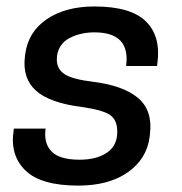

<svg xmlns="http://www.w3.org/2000/svg" viewBox="-20 -562 564 594"><path d="M226.1 -67.9Q278.3 -67.9 310.5 -89.4Q342.8 -110.8 342.8 -154.8Q342.8 -191.9 319.3 -207Q295.9 -222.2 232.9 -231Q133.3 -243.7 91.1 -281.7Q48.8 -319.8 57.1 -387.2L58.1 -395Q67.4 -463.9 125.2 -502.9Q183.1 -542 272 -542Q384.8 -542 431.6 -495.6Q478.5 -449.2 466.8 -365.2L465.8 -357.9H370.1Q384.3 -461.9 272 -461.9Q251 -461.9 231.7 -457.5Q212.4 -453.1 194.8 -444.1Q177.2 -435.1 166.5 -418Q155.8 -400.9 155.8 -377.9Q155.8 -347.7 180.7 -332Q205.6 -316.4 267.1 -309.1Q361.8 -297.4 407.5 -258.5Q453.1 -219.7 443.8 -146L442.9 -138.2Q434.1 -70.3 375.5 -29.1Q316.9 12.2 222.2 12.2Q107.4 12.2 59.1 -34.2Q10.7 -80.6 22 -157.2L22.9 -164.1H121.1Q114.7 -119.1 139.4 -93.5Q164.1 -67.9 226.1 -67.9Z"/></svg>

Font: Cooper Hewitt
Style: Medium Italic
Weight: 708
Designer: Village Type and Design LLC
Foundry: Cooper Hewitt Smithsonian Design Museum
Version: 1.000